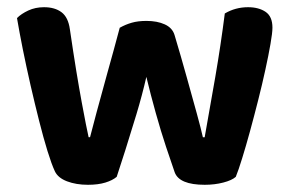

<svg xmlns="http://www.w3.org/2000/svg" viewBox="-20 -509 813 538"><path d="M390.1 -293.6Q378.5 -242.7 362.3 -188.9Q346.1 -135.1 331.3 -88.6Q316.6 -42.2 307 -13.5Q295.4 -3.6 275.1 2.6Q254.8 8.8 226.5 8.8Q193.4 8.8 167.8 -0.9Q142.3 -10.7 133.7 -29.1Q124.4 -49.1 113 -86Q101.6 -122.9 89.5 -170.9Q77.4 -218.8 65.5 -270.6Q53.7 -322.4 43.9 -371Q34.2 -419.7 27.6 -458.4Q39.6 -470.4 59.3 -479.6Q79.1 -488.8 103.3 -488.8Q133.7 -488.8 152.4 -474.7Q171.1 -460.7 175.8 -427Q185.5 -360.9 193.8 -310Q202.2 -259.1 209 -222.4Q215.8 -185.7 220.6 -161.5Q225.4 -137.4 228.3 -124.5H232.3Q238.2 -147.1 250.9 -195.2Q263.7 -243.3 281.1 -305.5Q298.6 -367.7 315.5 -431.2Q332 -440.5 349.4 -445.4Q366.8 -450.4 390.4 -450.4Q420.5 -450.4 441.7 -440.7Q463 -431 469.1 -410.9Q487.4 -349.8 503.4 -292.1Q519.5 -234.5 531.6 -190.5Q543.7 -146.4 548.5 -124.3H553.5Q568 -204.7 583.3 -293.6Q598.6 -382.5 609.9 -471.2Q639.5 -488.8 675.1 -488.8Q704.9 -488.8 724.2 -475.8Q743.4 -462.8 743.4 -431.6Q743.4 -417.1 737.9 -385.7Q732.5 -354.3 723.6 -313.8Q714.8 -273.2 703.4 -228.2Q692 -183.2 680.5 -141.1Q669 -99.1 658.6 -65.6Q648.3 -32.1 640.7 -13.5Q630 -3.8 605.7 2.5Q581.4 8.8 553.7 8.8Q482.1 8.8 469.4 -26.5Q459.7 -54 445.3 -97.5Q430.8 -141.1 416.4 -192.6Q402 -244.1 390.1 -293.6Z"/></svg>

Font: Baloo Bhaina 2
Style: Regular
Weight: 400
Designer: Yesha Goshar, Manish Minz, Shuchita Grover and Ek Type
Foundry: Ek Type
Version: Version 1.700